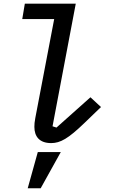

<svg xmlns="http://www.w3.org/2000/svg" viewBox="-20 -760 640 1036"><path d="M256 12.1C305.8 12.1 348.4 -12.4 435.4 -96.2L524.9 -182.5L468 -235.1L284.8 -71.7L263.5 -78.5L388.8 -740.1H114L100.1 -657.3H272.4L170.5 -123.2C166.5 -103.7 165.5 -88.4 165.5 -75.3C165.5 -23.8 192.5 12.1 256 12.1ZM129.6 255.7H199.6L307.9 60.7H183.9Z"/></svg>

Font: Margiela Mono Italic Medium It
Style: Regular
Weight: 500
Designer: Mike Abbink, Paul van der Laan, Pieter van Rosmalen
Foundry: Bold Monday
Version: Version 2.003 2021